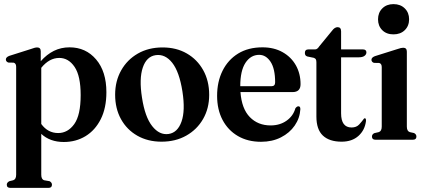

<svg xmlns="http://www.w3.org/2000/svg" viewBox="-20 -679 2054 933"><path d="M178 -429.5V-381.5Q207 -414.5 241.8 -431.8Q276.5 -449 318 -449Q397 -449 447 -390.2Q497 -331.5 497 -231Q497 -154.5 469.8 -100.2Q442.5 -46 395.8 -17.5Q349 11 290 11Q223 11 180.5 -28.5V170Q180.5 193 195 197L221 201.5Q232.5 208 232.5 218.5Q232.5 234 215.5 234H30.5Q13 234 13 218.5Q13 208 25.5 201.5L44 197Q58.5 192.5 58.5 170V-354.5Q58.5 -371 46.5 -374.5L20.5 -375Q8.5 -379.5 8.5 -390Q8.5 -401 25 -407.5L129 -440.5Q150 -448.5 160.5 -448.5Q178 -448.5 178 -429.5ZM268 -397.5Q219.5 -397.5 180.5 -349.5V-76.5Q212.5 -32.5 262.5 -32.5Q309.5 -32.5 340.8 -76Q372 -119.5 372 -217Q372 -310 342.5 -353.8Q313 -397.5 268 -397.5Z M770 -448.5Q837 -448.5 887.8 -419.2Q938.5 -390 967.5 -338Q996.5 -286 996.5 -218Q996.5 -152.5 967 -101Q937.5 -49.5 885.2 -20Q833 9.5 765 9.5Q698.5 9.5 647.5 -19.5Q596.5 -48.5 568 -100Q539.5 -151.5 539.5 -219Q539.5 -285 568.8 -337Q598 -389 650 -418.8Q702 -448.5 770 -448.5ZM799.5 -28Q843 -34.5 862 -88Q881 -141.5 866.5 -234.5Q851.5 -330 817 -373.8Q782.5 -417.5 736.5 -411Q692 -404.5 673.8 -350.5Q655.5 -296.5 670 -204.5Q684.5 -110 719.8 -65.8Q755 -21.5 799.5 -28Z M1440.5 -270Q1440.5 -231.5 1401.5 -231.5H1148.5Q1154.5 -150.5 1194 -110Q1233.5 -69.5 1295 -69.5Q1340 -69.5 1372.5 -92.5Q1405 -115.5 1415.5 -153Q1423 -162.5 1430 -162.5Q1440 -162.5 1439.5 -148Q1437 -105 1412.2 -69Q1387.5 -33 1345.2 -11.5Q1303 10 1248.5 10Q1184 10 1136 -18Q1088 -46 1061.5 -96.2Q1035 -146.5 1035 -213.5Q1035 -282 1061.5 -335.2Q1088 -388.5 1137.2 -418.8Q1186.5 -449 1255.5 -449Q1311.5 -449 1353.2 -425.5Q1395 -402 1417.8 -361.5Q1440.5 -321 1440.5 -270ZM1239.5 -412.5Q1198.5 -412.5 1173 -374Q1147.5 -335.5 1147.5 -260H1299Q1317 -260 1317 -279Q1317 -345 1294.8 -378.8Q1272.5 -412.5 1239.5 -412.5Z M1505 -398 1473.5 -404.5Q1466 -407 1463.8 -411.5Q1461.5 -416 1461.5 -422Q1461.5 -439 1479.5 -439H1512Q1522 -439 1531.5 -454L1593 -529Q1606 -547 1620.5 -547Q1637.5 -547 1637.5 -526.5V-439H1742.5Q1760.5 -439 1760.5 -424.5Q1760.5 -414.5 1751.2 -407.5Q1742 -400.5 1723 -400.5H1637.5V-128.5Q1637.5 -59.5 1688.5 -59.5Q1712 -59.5 1725.5 -74.2Q1739 -89 1749.5 -103.5Q1759.5 -107.5 1758.5 -91Q1753 -46.5 1721.8 -18.5Q1690.5 9.5 1640 9.5Q1580.5 9.5 1549 -20.2Q1517.5 -50 1517.5 -112.5V-375.5Q1517.5 -385 1515.2 -390Q1513 -395 1505 -398Z M1892 -512Q1858 -512 1837.5 -532.5Q1817 -553 1817 -585Q1817 -617.5 1837.8 -638.2Q1858.5 -659 1892 -659Q1926 -659 1947 -638.2Q1968 -617.5 1968 -585.5Q1968 -553 1947 -532.5Q1926 -512 1892 -512ZM1957 -428V-64Q1957 -41.5 1971.5 -37L1992 -32.5Q2003.5 -26.5 2003.5 -15.5Q2003.5 0 1986.5 0H1804.5Q1787.5 0 1787.5 -15.5Q1787.5 -26.5 1799 -32L1820.5 -37Q1835 -41.5 1835 -64V-353Q1835 -369.5 1823 -373L1797 -373.5Q1785 -378 1785 -388.5Q1785 -399.5 1801.5 -406L1909.5 -440Q1921.5 -444 1927.8 -445.5Q1934 -447 1939.5 -447Q1957 -447 1957 -428Z"/></svg>

Font: Fraunces 144pt S050 SemiBold
Style: Regular
Weight: 600
Version: Version 1.000; ttfautohint (v1.8.3)